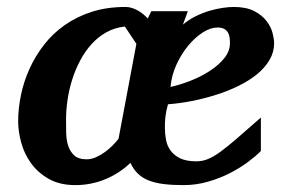

<svg xmlns="http://www.w3.org/2000/svg" viewBox="-20 -520 825 552"><path d="M338.9 -443.8Q309.6 -440.4 285.9 -427.2Q262.2 -414.1 243.4 -393.3Q224.6 -372.6 210.7 -346.4Q196.8 -320.3 187.7 -291.7Q178.7 -263.2 174.3 -233.6Q169.9 -204.1 169.9 -176.8Q169.9 -159.7 170.2 -139.6Q170.4 -119.6 175.5 -102.5Q180.7 -85.4 192.9 -73.7Q205.1 -62 229 -62Q242.7 -62 256.3 -68.1Q270 -74.2 282.2 -83.3Q294.4 -92.3 304.4 -102.5Q314.5 -112.8 320.8 -121.1L372.1 -394ZM641.1 -396Q641.1 -404.8 639.9 -413.1Q638.7 -421.4 634.8 -427.5Q630.9 -433.6 623.8 -437.3Q616.7 -440.9 605 -440.9Q585.4 -440.9 563.2 -426.8Q541 -412.6 521.2 -388.9Q501.5 -365.2 487.3 -334.2Q473.1 -303.2 470.2 -270Q497.1 -275.9 527.1 -287.6Q557.1 -299.3 582.5 -315.7Q607.9 -332 624.5 -352.3Q641.1 -372.6 641.1 -396ZM768.1 -396Q768.1 -370.1 754.9 -347.7Q741.7 -325.2 719 -306.6Q696.3 -288.1 666 -273.2Q635.7 -258.3 601.8 -247.6Q567.9 -236.8 532.2 -229.7Q496.6 -222.7 462.9 -220.2Q460 -209.5 458.3 -200.9Q456.5 -192.4 455.6 -184.3Q454.6 -176.3 454.3 -168.2Q454.1 -160.2 454.1 -150.9Q454.1 -134.8 457.3 -117.9Q460.4 -101.1 470.2 -87.4Q480 -73.7 497.8 -64.9Q515.6 -56.2 544.9 -56.2Q561.5 -56.2 577.4 -62.5Q593.3 -68.8 613.8 -83.7Q634.3 -98.6 662.1 -122.8Q689.9 -147 730 -182.1V-85.9Q715.8 -71.3 692.9 -54.2Q669.9 -37.1 640.9 -22.2Q611.8 -7.3 577.9 2.4Q543.9 12.2 507.8 12.2Q476.1 12.2 451.7 9.3Q427.2 6.3 408.7 -0.7Q390.1 -7.8 377 -20.3Q363.8 -32.7 355 -51.8Q322.8 -21 282 -4.4Q241.2 12.2 196.8 12.2Q151.4 12.2 119.9 -5.9Q88.4 -23.9 68.8 -51.3Q49.3 -78.6 40.8 -110.8Q32.2 -143.1 32.2 -170.9Q32.2 -208 40.3 -246.8Q48.3 -285.6 64.9 -322.3Q81.5 -358.9 106.7 -391.4Q131.8 -423.8 166.3 -448Q200.7 -472.2 244.1 -486.1Q287.6 -500 340.8 -500Q351.1 -500 360.4 -496.8Q369.6 -493.7 377.7 -489Q385.7 -484.4 392.6 -478.5Q399.4 -472.7 404.8 -466.8L415 -487.8H520L505.9 -449.2Q522.5 -463.4 542.2 -473.1Q562 -482.9 581.8 -488.8Q601.6 -494.6 619.9 -497.3Q638.2 -500 651.9 -500Q688.5 -500 711.2 -488Q733.9 -476.1 746.6 -459.2Q759.3 -442.4 763.7 -424.8Q768.1 -407.2 768.1 -396Z"/></svg>

Font: Charis SIL Am
Style: Bold Italic
Weight: 700
Italic angle: -11°
Foundry: SIL International
Version: Version 5.000